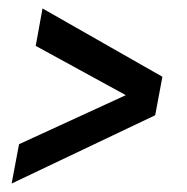

<svg xmlns="http://www.w3.org/2000/svg" viewBox="-20 -506 442 454"><path d="M364 -324.5 347 -233.5 7.5 -72 25 -165 277.5 -281 64.5 -397.5 80.5 -486Z"/></svg>

Font: Cabin Condensed Medium
Style: Italic
Weight: 500
Width: 3
Italic angle: -10°
Designer: Pablo Impallari
Foundry: Pablo Impallari. http://www.impallari.com Igino Marini. http://www.ikern.com
Version: Version 3.001; ttfautohint (v1.8.3)